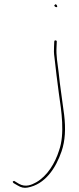

<svg xmlns="http://www.w3.org/2000/svg" viewBox="-20 -714 375 913"><path d="M45 147C37 149 42 154 45 157L64 168C80 178 95 181 111 178C194 163 245 87 273 5C290 -45 293 -102 285 -168C277 -234 265 -306 259 -369C254 -415 246 -446 249 -494L250 -517V-518C250 -519 247 -522 246 -522C240 -522 239 -522 238 -516L237 -493C236 -477 236 -460 239 -441C245 -388 252 -326 260 -269C272 -188 289 -77 261 1C242 62 205 123 152 153C130 165 102 178 70 160L47 146C47 146 46 147 45 147ZM238 -516ZM238 -688C238 -685 243 -680 248 -680C252 -680 252 -680 252 -684C252 -687 248 -694 244 -694C243 -693 238 -689 238 -688Z"/></svg>

Font: Stray Cat
Style: Hl
Weight: 100
Version: Version 1.0